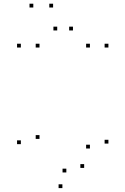

<svg xmlns="http://www.w3.org/2000/svg" viewBox="-20 -970 660 1010"><path d="M550.3 -214.7V-234.7H530.3V-214.7ZM550.3 -720V-740H530.3V-720ZM453 -720V-740H433V-720ZM453 -188.8V-208.8H433V-188.8ZM422.7 -86.7V-106.7H402.7V-86.7ZM329 -62.8V-82.8H309V-62.8ZM187.8 -239.3V-259.3H167.8V-239.3ZM187.8 -720V-740H167.8V-720ZM89.7 -720V-740H69.7V-720ZM89.7 -211.7V-231.7H69.7V-211.7ZM308.2 19.5V-0.5H288.2V19.5ZM259.3 -930.5V-950.5H239.3V-930.5ZM155.2 -930.5V-950.5H135.2V-930.5ZM281 -809.8V-829.8H261V-809.8ZM363.8 -809.8V-829.8H343.8V-809.8Z"/></svg>

Font: Monaspace Argon Dots Var
Style: Regular
Weight: 400
Designer: Riley Cran and the Lettermatic Team
Version: Version 1.100 (Monaspace Argon Dots)